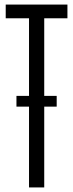

<svg xmlns="http://www.w3.org/2000/svg" viewBox="-20 -820 320 840"><path d="M107 0V-740H5V-800H275V-740H173.5V0ZM52 -400.5H228V-353.5H52Z"/></svg>

Font: Big Shoulders Display Thin
Style: Regular
Weight: 400
Version: Version 2.002